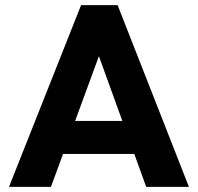

<svg xmlns="http://www.w3.org/2000/svg" viewBox="-20 -726 769 746"><path d="M15 0 295 -706H437L714 0H548L336 -586H393L178 0ZM174 -128V-256H559V-128Z"/></svg>

Font: Outfit Thin
Style: Bold
Weight: 700
Version: Version 1.100;gftools[0.9.27]